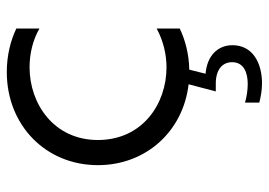

<svg xmlns="http://www.w3.org/2000/svg" viewBox="-133 -438 791 565"><g transform="rotate(-90 262.5 -155.5)"><path d="M243 170V212C262 217 281 220 300 220C359 220 412 193 412 133C412 90 381 58 328 54L340 6C387 5 427 -6 461 -22V-90C426 -71 386 -61 347 -61C239 -61 133 -132 133 -263C133 -392 239 -464 347 -464C386 -464 426 -455 461 -435V-503C425 -520 382 -531 333 -531C176 -531 59 -416 59 -263C59 -121 159 -12 297 4L276 84H299C341 84 362 104 362 132C362 166 332 178 298 178C280 178 260 175 243 170Z"/></g></svg>

Font: Chess Sans
Style: Regular
Weight: 400
Designer: Wolf Bōese
Foundry: Wolf Bōese
Version: Version 7.223;Glyphs 3.3 (3306)